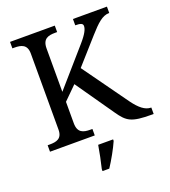

<svg xmlns="http://www.w3.org/2000/svg" viewBox="-164 -833 1040 1173"><g transform="rotate(-20 356.0 -246.5)"><path d="M38 0H329V-42H316C271 -42 234 -51 234 -114V-253L319 -337L491 -90C541 -18 567 0 701 0H712V-42H710C673 -42 638 -70 600 -122L389 -416L534 -579C586 -637 622 -673 668 -673V-714H447V-673C480 -673 496 -668 496 -651C496 -632 484 -604 441 -555L234 -318V-600C234 -663 271 -672 316 -672H329V-714H38V-672H51C95 -672 133 -663 133 -604V-109C133 -50 95 -42 51 -42H38ZM299 208V221H343C371 179 408 113 426 71V61H329C321 109 310 164 299 208Z"/></g></svg>

Font: Noto Serif Devanagari
Style: Regular
Weight: 400
Designer: Universal Thirst, Indian Type Foundry and the Monotype Design Team
Foundry: Monotype Imaging Inc.
Version: Version 2.004